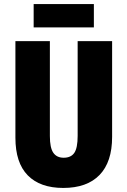

<svg xmlns="http://www.w3.org/2000/svg" viewBox="-20 -917 628 947"><path d="M533 -242Q533 -118 471 -54Q409 10 292 10Q178 10 117 -52Q56 -114 56 -238V-714H226V-246Q226 -188 243 -163.5Q260 -139 294 -139Q330 -139 346.5 -163Q363 -187 363 -247V-714H533ZM443 -897V-782H146V-897Z"/></svg>

Font: Noto Sans Malayalam ExtraCondensed Black
Style: Regular
Weight: 900
Width: 2
Designer: Jelle Bosma - Monotype Design Team
Foundry: Monotype Imaging Inc.
Version: Version 2.104; ttfautohint (v1.8.4.7-5d5b)